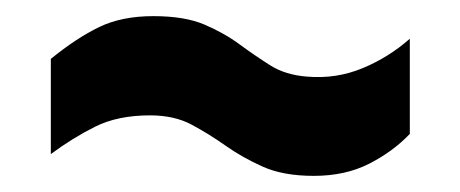

<svg xmlns="http://www.w3.org/2000/svg" viewBox="-20 -419 570 238"><path d="M369 -201Q331 -201 305.5 -212.5Q280 -224 259.5 -238.5Q239 -253 217.5 -264.5Q196 -276 166 -276Q126 -276 98 -262Q70 -248 43 -228V-346Q75 -372 103 -385.5Q131 -399 170 -399Q209 -399 233.5 -388.5Q258 -378 277 -364Q296 -350 315 -338Q334 -326 361 -324Q397 -321 429.5 -334.5Q462 -348 488 -371V-253Q467 -231 437.5 -216Q408 -201 369 -201Z"/></svg>

Font: Lora
Style: Bold
Weight: 700
Designer: Olga Karpushina, Alexei Vanyashin (Cyrillic)
Foundry: Cyreal
Version: Version 3.006; ttfautohint (v1.8.4.7-5d5b);gftools[0.9.30]